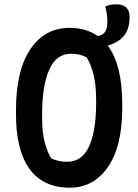

<svg xmlns="http://www.w3.org/2000/svg" viewBox="-20 -849 640 889"><path d="M302 -720Q379 -720 433 -682Q446 -685 456 -691Q466 -698 471.5 -711.5Q477 -725 477 -750Q477 -785 467 -819Q477 -824 490 -826.5Q503 -829 520 -829Q580 -829 580 -770Q580 -730 566.5 -703Q553 -676 528 -660Q503 -644 479 -638Q546 -548 546 -368V-348Q546 -172 480 -76Q414 20 303 20Q180 20 117 -66.5Q54 -153 54 -320V-340Q54 -522 120.5 -621Q187 -720 302 -720ZM175 -303Q175 -233 188 -186.5Q201 -140 218 -115Q238 -107 254 -103.5Q270 -100 292 -100Q359 -100 392 -170.5Q425 -241 425 -370V-386Q425 -460 412 -508Q399 -556 381 -584Q362 -593 346.5 -596.5Q331 -600 308 -600Q241 -600 208 -526.5Q175 -453 175 -319Z"/></svg>

Font: Recursive Mn Csl St SmB
Style: Regular
Weight: 600
Monospace: yes
Version: Version 1.079;hotconv 1.0.112;makeotfexe 2.5.65598; ttfautoh